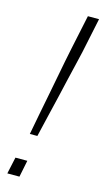

<svg xmlns="http://www.w3.org/2000/svg" viewBox="-110 -727 419 765"><g transform="rotate(15 99.5 -344.0)"><path d="M51 -175Q59 -219 67.5 -262Q76 -305 84 -346.5Q92 -388 99 -424.5Q106 -461 112 -492Q118 -523 123 -546L153 -688H199L169 -545Q164 -522 156.5 -491.5Q149 -461 140.5 -424Q132 -387 122.5 -346Q113 -305 102.5 -262Q92 -219 82 -175ZM5 0 20 -69H69L55 0Z"/></g></svg>

Font: Saira UltraCondensed ExtraLight
Style: Italic
Weight: 250
Width: 1
Italic angle: -12°
Designer: Hector Gatti with collaboration of the Omnibus-Type team
Foundry: Omnibus-Type
Version: Version 1.101